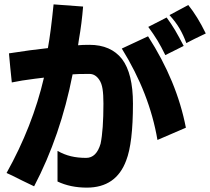

<svg xmlns="http://www.w3.org/2000/svg" viewBox="-20 -744 961 878"><path d="M243 -54Q273 -37 304.5 -29.5Q336 -22 374 -22Q421 -22 440 -87Q453 -150 453 -270Q453 -311 449 -337Q445 -363 434 -379Q416 -406 389 -406Q332 -406 312 -404Q257 -123 136 108L82 82Q27 54 10 47Q129 -166 181 -389Q153 -385 140 -384Q76 -376 34 -367Q31 -392 27 -435L21 -500Q123 -516 199 -524Q212 -594 225 -724L360 -714Q354 -638 341 -564L337 -537Q355 -539 389 -539Q487 -539 538 -474Q588 -408 588 -270Q588 -89 557 -10Q511 114 377 114Q302 114 243 86ZM832 -547Q819 -583 801.5 -613Q784 -643 755 -675L841 -721Q883 -669 921 -591Q862 -563 832 -547ZM764 -506 736 -492Q717 -531 700 -559Q683 -587 658 -621L742 -664Q764 -634 780 -607Q796 -580 820 -534ZM700 -104Q664 -317 537 -522Q617 -560 657 -578Q789 -373 830 -160Z"/></svg>

Font: BM Euljiro oraeorae
Style: Regular
Weight: 400
Designer: Bongjin Kim; Bomjun Kim; Myungsoo Han; Hyesun Chae; Mikyoung Jeong; Wujin Sim; Minjae Kang; Suwha Jang;
Foundry: Sandoll Inc.
Version: Version 1.000;hotconv 1.0.109;makeexe 2.5.65596